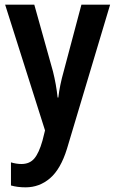

<svg xmlns="http://www.w3.org/2000/svg" viewBox="-20 -563 494 823"><path d="M2 -543H127L207 -257Q221 -201 227 -145H230Q236 -197 253 -257L329 -543H452L267 75Q240 162 194.5 201Q149 240 90 240Q72 240 56.5 238Q41 236 27 232V133Q37 136 48.5 138Q60 140 72 140Q107 140 127 116.5Q147 93 162 40L173 -4Z"/></svg>

Font: Noto Sans Gurmukhi Condensed SemiBold
Style: Regular
Weight: 600
Width: 3
Designer: Jelle Bosma - Monotype Design Team
Foundry: Monotype Imaging Inc.
Version: Version 2.004; ttfautohint (v1.8.4.7-5d5b)